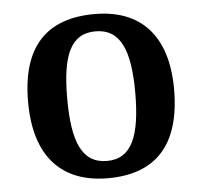

<svg xmlns="http://www.w3.org/2000/svg" viewBox="-45 -596 690 655"><g transform="rotate(-5 300.0 -268.0)"><path d="M299 13C463 13 550 -79 550 -270C550 -458 456 -549 302 -549C136 -549 50 -458 50 -270C50 -79 144 13 299 13ZM301 -46C215 -46 184 -122 184 -270C184 -416 214 -490 300 -490C385 -490 417 -416 417 -270C417 -122 386 -46 301 -46Z"/></g></svg>

Font: Noto Serif Georgian SemiBold
Style: Regular
Weight: 600
Designer: Monotype Design Team, Akaki Razmadze
Foundry: Google LLC
Version: Version 2.003